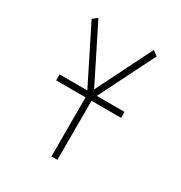

<svg xmlns="http://www.w3.org/2000/svg" viewBox="-159 -780 840 893"><g transform="rotate(30 261.0 -333.5)"><path d="M236 -349 87 -647 112 -667 261 -369 410 -667 436 -647 287 -349H436V-317H277V0H245V-317H87V-349Z"/></g></svg>

Font: Zector
Style: Regular
Weight: 400
Designer: GGBot
Version: 0.72